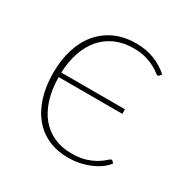

<svg xmlns="http://www.w3.org/2000/svg" viewBox="-122 -613 719 731"><g transform="rotate(30 237.0 -247.5)"><path d="M413.5 -439.5Q412 -438 410.5 -436.8Q409 -435.5 406.5 -435.5Q402.5 -435.5 394.2 -442.5Q386 -449.5 370.8 -457.8Q355.5 -466 332.5 -473Q309.5 -480 277 -480Q233 -480 198 -464.8Q163 -449.5 138.2 -421.2Q113.5 -393 99.5 -352.8Q85.5 -312.5 83.5 -262H363.5V-242H83.5Q84 -187.5 97.5 -145Q111 -102.5 135.5 -73.5Q160 -44.5 194 -29.5Q228 -14.5 269.5 -14.5Q307.5 -14.5 333.5 -23.2Q359.5 -32 376.2 -42.5Q393 -53 402 -61.8Q411 -70.5 415 -70.5Q419 -70.5 421.5 -67.5L427.5 -60.5Q418.5 -48 402.8 -36Q387 -24 366.2 -14.8Q345.5 -5.5 320.2 0.2Q295 6 266.5 6Q219 6 180.5 -11Q142 -28 114.8 -60.5Q87.5 -93 72.5 -140Q57.5 -187 57.5 -246.5Q57.5 -303.5 72.2 -350.5Q87 -397.5 115 -430.8Q143 -464 183.5 -482.5Q224 -501 276 -501Q322 -501 358 -486.2Q394 -471.5 420 -447.5Z"/></g></svg>

Font: Lato ExtraLight
Style: Regular
Weight: 275
Designer: Lukasz Dziedzic with Adam Twardoch and Botio Nikoltchev
Foundry: tyPoland Lukasz Dziedzic
Version: Version 2.015; 2015-08-06; http://www.latofonts.com/